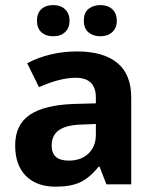

<svg xmlns="http://www.w3.org/2000/svg" viewBox="-20 -718 601 748"><path d="M394.5 0 367.7 -68.8H364.3Q329.1 -24.9 292.2 -7.8Q255.4 9.3 195.8 9.3Q123 9.3 81.1 -32.5Q39.1 -74.2 39.1 -151.4Q39.1 -231.9 95.5 -270.3Q151.9 -308.6 265.6 -313L353.5 -315.4V-337.9Q353.5 -415 274.9 -415Q213.9 -415 131.8 -378.4L85.9 -471.7Q173.8 -517.6 280.3 -517.6Q382.3 -517.6 436.8 -473.1Q491.2 -428.7 491.2 -337.9V0ZM353.5 -234.9 300.3 -232.9Q239.7 -231.4 210.4 -211.4Q181.2 -191.4 181.2 -150.4Q181.2 -92.3 248 -92.3Q295.9 -92.3 324.7 -119.9Q353.5 -147.5 353.5 -193.4ZM124 -637.2Q124 -666.5 141.1 -682.4Q158.2 -698.2 187 -698.2Q216.8 -698.2 233.9 -681.4Q251 -664.6 251 -637.2Q251 -609.9 233.9 -593.3Q216.8 -576.7 187 -576.7Q158.2 -576.7 141.1 -592.5Q124 -608.4 124 -637.2ZM306.6 -637.2Q306.6 -668.9 325.2 -683.6Q343.8 -698.2 370.6 -698.2Q400.4 -698.2 417.7 -681.9Q435.1 -665.5 435.1 -637.2Q435.1 -609.4 417.5 -593Q399.9 -576.7 370.6 -576.7Q343.8 -576.7 325.2 -591.6Q306.6 -606.4 306.6 -637.2Z"/></svg>

Font: Bpm'online Open Sans
Style: Bold
Weight: 700
Foundry: Ascender Corporation
Version: Version 1.10